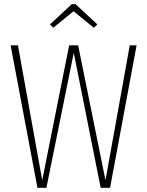

<svg xmlns="http://www.w3.org/2000/svg" viewBox="-20 -899 706 919"><path d="M234.9 -766.1 219.2 -782.2 323.2 -878.9H341.8L445.8 -782.2L429.2 -766.1L332 -845.2ZM633.8 -682.1 506.8 0H461.9L333 -646L202.1 0H159.2L30.8 -682.1H65.9L182.1 -36.1L311 -682.1H354L484.9 -36.1L601.1 -682.1Z"/></svg>

Font: Fira Sans Compressed UltraLight
Style: Regular
Weight: 200
Width: 1
Designer: Carrois Corporate & Edenspiekermann AG
Foundry: Carrois Corporate GbR & Edenspiekermann AG
Version: Version 4.203;PS 004.203;hotconv 1.0.88;makeotf.lib2.5.64775